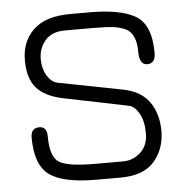

<svg xmlns="http://www.w3.org/2000/svg" viewBox="-49 -692 726 748"><g transform="rotate(-5 314.0 -318.0)"><path d="M329 -582H227Q175 -582 149 -551.5Q123 -521 123 -479Q123 -442 139 -415Q155 -388 179 -382L435 -332Q503 -318 535 -272Q567 -226 567 -158Q566 -87 524 -39.5Q482 8 392 8H298Q169 8 115 -31Q61 -70 61 -177Q61 -215 94 -215Q124 -215 124 -177Q124 -98 157 -76Q190 -54 298 -54H408Q447 -54 476.5 -81Q506 -108 506 -155Q506 -204 488.5 -234Q471 -264 449 -268L195 -320Q124 -335 92.5 -372.5Q61 -410 61 -480Q61 -553 108.5 -598.5Q156 -644 253 -644H329Q446 -644 504 -612Q567 -578 567 -465Q567 -423 535 -423Q504 -423 504 -474Q504 -543 466 -564Q443 -575 416 -578.5Q389 -582 329 -582Z"/></g></svg>

Font: Jura Medium
Style: Regular
Weight: 500
Designer: Daniel Johnson, Alexei Vanyashin
Foundry: Daniel Johnson
Version: Version 5.103